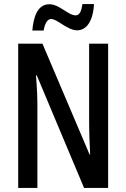

<svg xmlns="http://www.w3.org/2000/svg" viewBox="-20 -930 625 950"><path d="M140 -779H196C202 -816 216 -836 233 -836C264 -836 313 -780 362 -780C408 -780 441 -826 445 -910H388C383 -876 374 -854 355 -854C316 -854 275 -909 224 -909C164 -909 145 -842 140 -779ZM515 0V-714H421V-316C421 -278 423 -228 426 -166H423L190 -714H70V0H165V-407C165 -448 163 -498 158 -557H162L396 0Z"/></svg>

Font: Noto Sans Hebrew ExtraCondensed Medium
Style: Regular
Weight: 500
Width: 2
Designer: Monotype Design Team
Foundry: Monotype Imaging Inc.
Version: Version 2.004